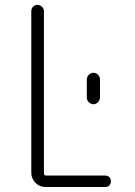

<svg xmlns="http://www.w3.org/2000/svg" viewBox="-20 -750 540 770"><path d="M328.1 -430.7Q328.1 -441.4 335.9 -449.7Q343.8 -458 355.5 -458Q365.2 -458 373 -450.2Q380.9 -442.4 380.9 -430.7V-359.4Q380.9 -348.6 373 -340.3Q365.2 -332 355.5 -332Q344.7 -332 336.4 -339.8Q328.1 -347.7 328.1 -359.4ZM162.1 0Q138.7 0 122.1 -17.1Q105.5 -34.2 105.5 -56.6V-705.1Q105.5 -715.8 112.8 -723.1Q120.1 -730.5 129.9 -730.5Q140.6 -730.5 148.4 -722.7Q156.2 -714.8 156.2 -705.1V-54.7Q156.2 -45.9 164.1 -45.9H402.3Q412.1 -45.9 418.5 -39.6Q424.8 -33.2 424.8 -22.9Q424.8 -12.7 418.5 -6.3Q412.1 0 402.3 0Z"/></svg>

Font: Rounded Mgen+ 2m light
Style: Regular
Weight: 200
Designer: [Source Han Sans]
Ryoko NISHIZUKA  (kana & ideographs); Paul D. Hunt (Latin, Greek & Cyrillic); Wenlong ZHANG  (bopomofo
Version: Version 1.059.20150602